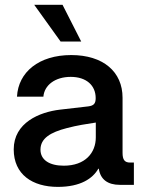

<svg xmlns="http://www.w3.org/2000/svg" viewBox="-20 -749 584 778"><path d="M214.4 8.3C306.6 8.3 356 -25.9 378.4 -65.4H380.4C386.7 -22 416.5 0 465.3 0H522.5V-90.3H507.3C484.9 -90.3 476.6 -101.6 476.6 -129.9V-353C476.6 -458.5 397.9 -525.9 268.6 -525.9C137.7 -525.9 54.2 -457 48.8 -357.4H155.8C159.7 -403.8 203.1 -437.5 266.6 -437.5C330.1 -437.5 367.7 -402.8 367.7 -351.6C367.7 -329.6 360.4 -320.8 337.4 -317.9C308.1 -314.9 270 -310.5 223.1 -304.7C140.1 -294.9 35.6 -252 35.6 -143.6C35.6 -42 111.3 8.3 214.4 8.3ZM238.3 -77.6C180.2 -77.6 144 -101.1 144 -142.6C144 -188.5 184.6 -212.9 251 -230C293.5 -241.2 330.6 -246.6 368.2 -252.4V-192.4C368.2 -129.9 325.7 -77.6 238.3 -77.6ZM225.6 -580.6H309.1L233.4 -729.5H118.7Z"/></svg>

Font: Raveo Display Display Medium
Style: Regular
Weight: 500
Designer: Jakub Foglar, Rasmus Andersson (Inter)
Foundry: Jakubfoglar.com
Version: Version 1.100;Glyphs 3.2.3 (3260)